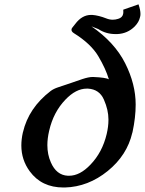

<svg xmlns="http://www.w3.org/2000/svg" viewBox="-20 -812 650 861"><path d="M374.5 -414.6H369.1Q320.3 -414.6 272.9 -364.7Q219.7 -309.1 200.7 -226.6L200.2 -224.6Q192.4 -190.9 192.4 -161.1Q192.4 -119.1 208 -84Q232.9 -26.4 284.2 -23.9H290Q338.4 -23.9 385.7 -73.7Q439 -128.9 458.5 -211.4Q466.3 -244.6 466.3 -273.4Q466.3 -274.9 466.3 -276.9Q466.3 -318.8 446 -365.2Q425.8 -411.6 374.5 -414.6ZM394 -745.1Q422.9 -742.7 456.5 -729.5Q471.2 -723.6 485.8 -723.6Q497.6 -723.6 509.8 -727.5Q528.8 -732.9 532.2 -749.5Q533.7 -754.9 532.7 -768.6L601.1 -792.5Q609.9 -767.6 609.9 -749Q609.9 -741.2 607.9 -734.9Q603 -712.9 584.5 -693.8Q552.2 -661.1 505.4 -659.2H498Q455.1 -659.2 420.9 -681.6L390.1 -693.8Q494.1 -622.1 541.3 -528.3Q588.4 -434.6 588.4 -343.3Q588.4 -285.2 574.2 -219.2L573.2 -216.3Q549.8 -115.7 463.4 -45.4Q375.5 25.9 271 28.8H264.6Q166.5 28.8 113.3 -43.9Q75.7 -95.2 75.7 -159.7Q75.7 -187.5 82.5 -217.8L83 -219.2Q108.4 -328.1 207 -403.8Q220.7 -414.1 241.2 -420.7Q261.7 -427.2 299.8 -440.4Q322.3 -448.2 349.6 -457.5Q377.9 -466.8 395.5 -466.8H397.5Q455.6 -464.4 468.3 -456.1Q454.1 -503.9 420.9 -559.8Q387.7 -615.7 311.5 -663.1Q298.8 -670.9 300.8 -681.2Q301.8 -685.1 304.2 -688Q309.1 -694.3 317.4 -704.6Q347.7 -745.1 388.2 -745.1Z"/></svg>

Font: Caudex
Style: Bold
Weight: 700
Italic angle: -13°
Version: Version 1.04